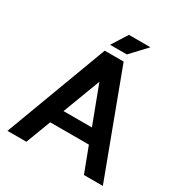

<svg xmlns="http://www.w3.org/2000/svg" viewBox="-198 -1016 1101 1161"><g transform="rotate(30 353.0 -435.0)"><path d="M419 -714 686 0H554L488 -174H218L152 0H20L287 -714ZM452 -273 353 -535 254 -273ZM366 -870H516L414 -761H297Z"/></g></svg>

Font: Non Bureau Medium
Style: Regular
Weight: 500
Designer: Jona Saucedo
Foundry: Non Foundry
Version: Version 1.000; ttfautohint (v1.8.4)